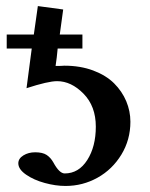

<svg xmlns="http://www.w3.org/2000/svg" viewBox="-20 -597 493 629"><path d="M293.9 -182.1Q293.9 -249 253.7 -290Q213.4 -331.1 167 -331.1Q137.7 -331.1 66.9 -308.1L84 -438H2V-483.9H90.8Q92.3 -496.6 97.2 -528.8Q102.1 -561 104 -577.1L187 -565.9L175.8 -483.9H250V-438H168.9Q166.5 -409.2 162.1 -380.9Q181.2 -380.9 190.9 -381.8Q243.2 -381.8 285.4 -366Q327.6 -350.1 353.8 -324Q379.9 -297.9 393.6 -265.4Q407.2 -232.9 407.2 -198.2Q407.2 -139.2 377.7 -90.6Q348.1 -42 299.6 -14.9Q251 12.2 194.8 12.2Q162.1 12.2 126.5 2.4Q90.8 -7.3 65.4 -24.9Q40 -42.5 40 -62Q40 -77.6 56.6 -87.9Q73.2 -98.1 95.2 -98.1Q119.6 -98.1 132.8 -89.4Q146 -80.6 154.8 -64.9Q174.3 -28.8 191.9 -28.8Q237.8 -28.8 265.9 -72.8Q293.9 -116.7 293.9 -182.1Z"/></svg>

Font: Linux Libertine G
Style: Bold
Weight: 700
Designer: Philipp H. Poll
Foundry: Philipp H. Poll
Version: Version 5.0.3